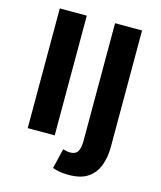

<svg xmlns="http://www.w3.org/2000/svg" viewBox="-122 -740 846 1010"><g transform="rotate(15 301.0 -235.0)"><path d="M77 0V-652H224V0ZM348 182Q318 182 297 178Q276 174 260 168L286 59Q297 62 306 64Q315 66 325 66Q355 66 366.5 46.5Q378 27 378 -14V-652H525V-18Q525 36 509 81.5Q493 127 454.5 154.5Q416 182 348 182Z"/></g></svg>

Font: Mada
Style: Bold
Weight: 700
Designer: Khaled Hosny
Version: Version 1.5